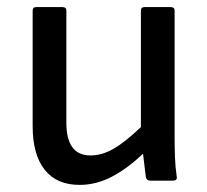

<svg xmlns="http://www.w3.org/2000/svg" viewBox="-20 -509 583 541"><path d="M204 12Q140 12 106 -30.5Q72 -73 72 -154V-479Q72 -489 82 -489H156Q167 -489 167 -479V-163Q167 -71 235 -71Q267 -71 299.5 -89.5Q332 -108 377 -151V-479Q377 -489 387 -489H461Q472 -489 472 -479V-123Q472 -95 473 -66.5Q474 -38 478 -11Q480 0 467 0H404Q393 0 391 -10Q389 -26 387 -42.5Q385 -59 383 -76Q339 -34 295 -11Q251 12 204 12Z"/></svg>

Font: Sofia Sans Medium
Style: Regular
Weight: 500
Designer: Botio Nikoltchev, Ani Petrova
Foundry: lettersoup
Version: Version 4.101; ttfautohint (v1.8.4.7-5d5b)